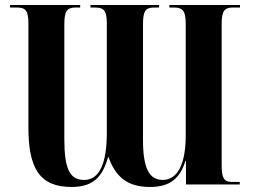

<svg xmlns="http://www.w3.org/2000/svg" viewBox="-20 -734 1035 764"><path d="M265 10C364 10 391 -45 411 -111C439 -33 483 10 577 10C659 10 697 -27 718 -94H720V0H934V-10H902C871 -10 862 -26 862 -78V-637C862 -689 872 -704 906 -704H935V-714H654V-704H673C709 -704 719 -689 719 -637V-195C719 -82 687 -18 627 -18C574 -18 549 -65 549 -176V-637C549 -689 558 -704 593 -704H613V-714H340V-704H359C395 -704 405 -690 405 -641V-204C405 -87 377 -18 315 -18C257 -18 236 -62 236 -182V-637C236 -689 246 -704 280 -704H299V-714H20V-704H48C83 -704 93 -690 93 -641V-228C93 -66 136 10 265 10Z"/></svg>

Font: Noto Serif Display ExtraCondensed ExtraBold
Style: Regular
Weight: 800
Width: 2
Designer: Monotype Design Team
Foundry: Monotype Imaging Inc.
Version: Version 2.009